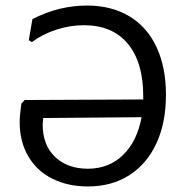

<svg xmlns="http://www.w3.org/2000/svg" viewBox="-20 -666 674 693"><path d="M579 -324Q579 -223 544.5 -148.5Q510 -74 446.5 -33.5Q383 7 297 7Q225 7 169 -21Q113 -49 82 -102Q51 -155 51 -226Q51 -248 57 -292L69 -305L497 -307V-319Q497 -441 441.5 -508Q386 -575 283 -575Q233 -575 183.5 -559Q134 -543 95 -514L84 -521L97 -597Q192 -646 294 -646Q382 -646 446.5 -607.5Q511 -569 545 -496Q579 -423 579 -324ZM491 -243 136 -240 134 -217Q134 -142 179 -99.5Q224 -57 297 -57Q373 -57 424 -106.5Q475 -156 491 -243Z"/></svg>

Font: Alegreya Sans
Style: Regular
Weight: 400
Designer: Juan Pablo del Peral
Foundry: Huerta Tipografica
Version: Version 2.008; ttfautohint (v1.6)